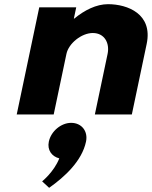

<svg xmlns="http://www.w3.org/2000/svg" viewBox="-20 -548 727 919"><path d="M60 0H237L298 -290C308.7 -341 371 -390 424 -390C481 -390 505.7 -341 495 -290L434 0H611L682.1 -338C712.1 -481 591 -528 497 -528C441 -528 383.9 -499 335.5 -459H333.5L344.9 -513H167.9ZM320.6 40C272.6 40 224.2 80 213.7 130C205.3 170 227.7 201 263.8 210C238.2 275 181.7 320 181.7 320L215.2 351C289.1 299 372.1 223 391.7 130C402.2 80 370.6 40 320.6 40Z"/></svg>

Font: Hussar
Style: BdOblTwo
Weight: 700
Foundry: Cannot Into Space Fonts
Version: Version 2.00